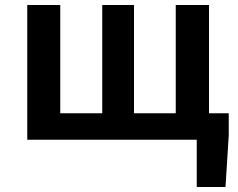

<svg xmlns="http://www.w3.org/2000/svg" viewBox="-20 -559 951 768"><path d="M767 0H89V-539H221V-106H389V-539H516V-106H683V-539H816V-106H895V-18L882 189H767Z"/></svg>

Font: Nebula Sans Semibold
Style: Regular
Weight: 600
Designer: Paul D. Hunt for Adobe (as Source Sans)
Foundry: Nebula Entertainment & Broadcasting LLC
Version: Version 1.010